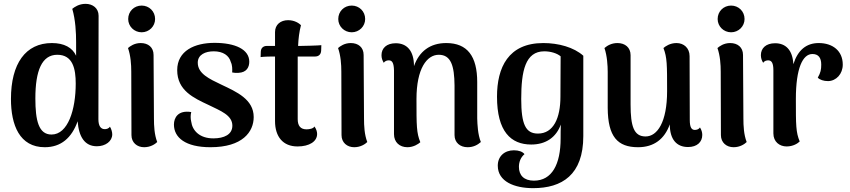

<svg xmlns="http://www.w3.org/2000/svg" viewBox="-20 -752 4422 999"><path d="M552 -93C545 -82 533 -80 525 -80C504 -80 492 -97 492 -132L493 -670C493 -709 463 -732 425 -732C391 -732 367 -715 356 -706C373 -648 376 -581 376 -533V-462C357 -504 314 -528 250 -528C113 -528 37 -421 37 -237C37 -101 82 14 213 14C297 14 353 -34 384 -121C390 -40 421 9 484 9C529 9 564 -17 564 -53C564 -64 560 -80 552 -93ZM248 -52C181 -52 164 -125 164 -240C164 -385 198 -467 278 -467C360 -467 374 -392 374 -317C374 -182 334 -52 248 -52Z M717 -584C756 -584 787 -615 787 -653C787 -693 756 -723 717 -723C678 -723 647 -693 647 -653C647 -615 678 -584 717 -584ZM781 -136 779 -466C779 -506 751 -528 712 -528C679 -528 656 -511 646 -502C660 -462 663 -417 663 -379L664 -49C664 -10 693 14 730 14C764 14 788 -3 798 -13C783 -52 781 -97 781 -136Z M1075 14C1242 14 1300 -66 1300 -143C1300 -235 1211 -274 1133 -311C1068 -342 1009 -369 1009 -426C1009 -468 1049 -485 1092 -485C1141 -485 1172 -463 1181 -429C1189 -413 1189 -392 1188 -375C1198 -373 1208 -372 1221 -373C1263 -375 1277 -402 1277 -431C1277 -495 1204 -529 1096 -529C993 -529 902 -488 902 -387C902 -281 988 -242 1065 -206C1128 -175 1189 -153 1189 -98C1189 -52 1146 -32 1090 -32C1018 -32 981 -73 975 -119C971 -136 971 -152 975 -169C906 -180 885 -139 885 -104C885 -36 945 14 1075 14Z M1542 -513H1531C1533 -554 1537 -586 1546 -621C1537 -630 1514 -647 1479 -647C1440 -647 1411 -624 1411 -585V-513H1368C1352 -513 1338 -504 1337 -484L1336 -455C1349 -457 1383 -458 1396 -458H1411V-122C1411 -40 1453 10 1528 10C1590 10 1630 -16 1630 -55C1630 -66 1626 -81 1616 -94C1611 -83 1590 -79 1575 -79C1544 -79 1529 -97 1529 -132V-426V-458H1620C1637 -458 1650 -468 1651 -488L1652 -517C1642 -515 1552 -513 1542 -513Z M1810 -584C1849 -584 1880 -615 1880 -653C1880 -693 1849 -723 1810 -723C1771 -723 1740 -693 1740 -653C1740 -615 1771 -584 1810 -584ZM1874 -136 1872 -466C1872 -506 1844 -528 1805 -528C1772 -528 1749 -511 1739 -502C1753 -462 1756 -417 1756 -379L1757 -49C1757 -10 1786 14 1823 14C1857 14 1881 -3 1891 -13C1876 -52 1874 -97 1874 -136Z M2463 -136V-325C2463 -459 2412 -528 2302 -528C2217 -528 2161 -484 2134 -408C2134 -488 2097 -527 2039 -527C1991 -527 1965 -501 1965 -465C1965 -450 1969 -438 1977 -425C1983 -436 1996 -438 2003 -438C2021 -438 2029 -424 2030 -386V-54C2030 -12 2059 14 2100 14C2132 14 2157 -3 2167 -12C2147 -61 2147 -97 2147 -237C2147 -395 2201 -467 2263 -467C2327 -467 2344 -409 2345 -307V-49C2345 -10 2374 14 2413 14C2443 14 2465 2 2482 -13C2466 -52 2464 -104 2463 -136Z M2754 227C2904 227 3015 158 3015 -44V-462C2966 -506 2886 -528 2807 -528C2624 -528 2566 -400 2566 -249C2566 -68 2638 0 2744 0C2821 0 2874 -38 2898 -104C2897 -81 2897 -50 2897 -32C2897 103 2852 188 2758 188C2706 188 2680 160 2680 116C2680 91 2689 67 2709 50C2699 37 2679 30 2654 30C2605 30 2570 61 2570 110C2570 193 2657 227 2754 227ZM2779 -57C2715 -57 2692 -105 2692 -237C2692 -382 2713 -485 2812 -485C2845 -485 2878 -475 2897 -459L2896 -249C2896 -138 2860 -57 2779 -57Z M3622 -89C3615 -78 3603 -76 3595 -76C3578 -76 3569 -90 3569 -128L3568 -460C3568 -502 3538 -528 3500 -528C3466 -528 3442 -511 3432 -502C3451 -453 3451 -417 3451 -278C3451 -116 3400 -42 3339 -42C3278 -42 3261 -95 3261 -208V-465C3261 -505 3232 -528 3193 -528C3162 -528 3140 -515 3125 -502C3139 -462 3142 -410 3142 -378V-190C3143 -41 3193 14 3300 14C3383 14 3438 -29 3465 -105C3465 -26 3501 13 3560 13C3607 13 3634 -13 3634 -50C3634 -64 3630 -76 3622 -89Z M3784 -584C3823 -584 3854 -615 3854 -653C3854 -693 3823 -723 3784 -723C3745 -723 3714 -693 3714 -653C3714 -615 3745 -584 3784 -584ZM3848 -136 3846 -466C3846 -506 3818 -528 3779 -528C3746 -528 3723 -511 3713 -502C3727 -462 3730 -417 3730 -379L3731 -49C3731 -10 3760 14 3797 14C3831 14 3855 -3 3865 -13C3850 -52 3848 -97 3848 -136Z M4240 -528C4175 -528 4131 -491 4108 -418C4104 -492 4068 -527 4013 -527C3965 -527 3939 -501 3939 -465C3939 -450 3943 -438 3951 -425C3957 -436 3970 -438 3977 -438C3995 -438 4004 -424 4004 -386V-58C4004 -14 4036 10 4073 10C4107 10 4131 -6 4141 -16C4121 -64 4121 -100 4121 -237C4121 -398 4157 -471 4207 -471C4238 -471 4253 -452 4253 -416C4253 -390 4250 -374 4235 -348C4245 -337 4265 -330 4289 -330C4331 -331 4365 -367 4365 -416C4365 -487 4313 -528 4240 -528Z"/></svg>

Font: Arima Koshi ExtraBold
Style: Regular
Weight: 800
Designer: Joana Correia and Natanael Gama
Foundry: NDISCOVER
Version: Version 1.019;PS 001.019;hotconv 1.0.88;makeotf.lib2.5.64775